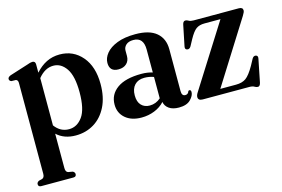

<svg xmlns="http://www.w3.org/2000/svg" viewBox="-89 -643 1574 1071"><g transform="rotate(-15 698.0 -108.0)"><path d="M178 -429.5V-381.5Q207 -414.5 241.8 -431.8Q276.5 -449 318 -449Q397 -449 447 -390.2Q497 -331.5 497 -231Q497 -154.5 469.8 -100.2Q442.5 -46 395.8 -17.5Q349 11 290 11Q223 11 180.5 -28.5V170Q180.5 193 195 197L221 201.5Q232.5 208 232.5 218.5Q232.5 234 215.5 234H30Q13 234 13 218.5Q13 208 25.5 201.5L44 197Q58.5 192.5 58.5 170V-354.5Q58.5 -371 46.5 -374.5L20.5 -375Q8.5 -379.5 8.5 -390Q8.5 -401 25 -407.5L129 -440.5Q150 -448.5 160.5 -448.5Q178 -448.5 178 -429.5ZM268 -397.5Q219.5 -397.5 180.5 -349.5V-76.5Q212.5 -32.5 262.5 -32.5Q309.5 -32.5 340.8 -76Q372 -119.5 372 -217Q372 -310 342.5 -353.8Q313 -397.5 268 -397.5Z M542.5 -99Q542.5 -157.5 590.5 -192Q638.5 -226.5 731 -226.5Q750 -226.5 765.8 -224Q781.5 -221.5 795 -217.5V-350Q795 -420.5 736.5 -420.5Q708.5 -420.5 694 -407Q679.5 -393.5 679.5 -375V-343.5Q679.5 -316 662.2 -299.8Q645 -283.5 615.5 -283.5Q564 -283.5 564 -334Q564 -362.5 585.5 -389Q607 -415.5 649.8 -432.2Q692.5 -449 755.5 -449Q836.5 -449 877 -414.5Q917.5 -380 917.5 -318.5V-77Q917.5 -48.5 938 -48.5Q954 -48.5 959 -64.5Q961.5 -69 966 -69Q975.5 -69 975.5 -56Q975.5 -35.5 953.5 -13Q931.5 9.5 886 9.5Q850.5 9.5 829.2 -5.5Q808 -20.5 804 -44.5Q780.5 -18.5 745.2 -4.5Q710 9.5 670.5 9.5Q612 9.5 577.2 -20.5Q542.5 -50.5 542.5 -99ZM664.5 -119.5Q664.5 -82 683 -62.8Q701.5 -43.5 731.5 -43.5Q767.5 -43.5 795 -68V-191.5Q769.5 -201 741 -201Q705 -201 684.8 -179.5Q664.5 -158 664.5 -119.5Z M1362 -392.5 1135 -31.5H1226Q1261.5 -31.5 1283.5 -47.2Q1305.5 -63 1333 -111L1353 -148Q1361.5 -162.5 1374.5 -159.5Q1387.5 -156.5 1384 -139.5L1357.5 -7.5Q1353 12 1341 12Q1331.5 12 1322.2 6Q1313 0 1293.5 0H1025.5Q999 0 999 -20.5Q999 -31.5 1008.5 -46L1236.5 -407H1144Q1114.5 -407 1096 -393.8Q1077.5 -380.5 1055.5 -340.5L1035.5 -303.5Q1026.5 -288.5 1013 -292Q1000 -295 1003.5 -312L1028 -431.5Q1032 -450.5 1045 -450.5Q1053.5 -450.5 1062.8 -444.8Q1072 -439 1091 -439H1351Q1374 -439 1374 -421Q1374 -411.5 1362 -392.5Z"/></g></svg>

Font: Fraunces 144pt Soft SemiBold
Style: Regular
Weight: 600
Version: Version 1.000;[b76b70a41]